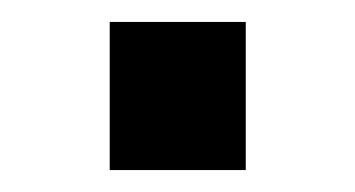

<svg xmlns="http://www.w3.org/2000/svg" viewBox="-20 -155 324 175"><path d="M80 0V-135H204V0Z"/></svg>

Font: Plus Jakarta Display Medium
Style: Regular
Weight: 500
Designer: Gumpita Rahayu
Foundry: Tokotype Studio
Version: Version 1.000